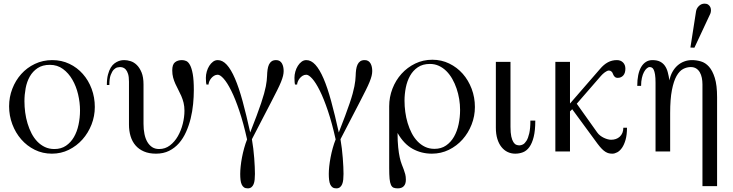

<svg xmlns="http://www.w3.org/2000/svg" viewBox="-20 -829 4012 1051"><path d="M499 -243.2Q499 -295.9 481.7 -342.5Q464.4 -389.2 433.3 -424.3Q402.3 -459.5 359.6 -479.7Q316.9 -500 266.1 -500Q214.4 -500 170.9 -479.2Q127.4 -458.5 96.2 -423.6Q64.9 -388.7 47.4 -343Q29.8 -297.4 29.8 -247.1Q29.8 -195.8 47.4 -148.9Q64.9 -102.1 96.2 -66.2Q127.4 -30.3 170.4 -9Q213.4 12.2 264.2 12.2Q314 12.2 356.9 -9Q399.9 -30.3 431.4 -65.7Q462.9 -101.1 481 -147.2Q499 -193.4 499 -243.2ZM418 -224.1Q418 -184.6 409.9 -146.5Q401.9 -108.4 384.8 -78.9Q367.7 -49.3 341.1 -31.2Q314.5 -13.2 277.8 -13.2Q249 -13.2 225.8 -24.2Q202.6 -35.2 184.3 -54.2Q166 -73.2 152.8 -98.6Q139.6 -124 130.9 -153.1Q122.1 -182.1 117.9 -213.4Q113.8 -244.6 113.8 -274.9Q113.8 -310.5 120.4 -346.2Q127 -381.8 143.1 -410.2Q159.2 -438.5 186 -456.3Q212.9 -474.1 252.9 -474.1Q293.9 -474.1 324.7 -451.4Q355.5 -428.7 376.2 -392.8Q397 -356.9 407.5 -312.5Q418 -268.1 418 -224.1Z M1041 -335.9Q1041 -391.1 1035.2 -423.6Q1029.3 -456.1 1020 -473.1Q1010.7 -490.2 999.3 -495.1Q987.8 -500 976.1 -500Q952.6 -500 937.7 -488Q922.9 -476.1 922.9 -443.8Q922.9 -422.4 927.7 -404.3Q932.6 -386.2 940.2 -369.6Q947.8 -353 956.3 -336.9Q964.8 -320.8 972.4 -303.5Q980 -286.1 984.9 -266.4Q989.7 -246.6 989.7 -223.1Q989.7 -188.5 980.5 -151.4Q971.2 -114.3 953.6 -83.5Q936 -52.7 910.2 -33Q884.3 -13.2 851.1 -13.2Q829.1 -13.2 813.2 -23.4Q797.4 -33.7 786.6 -52Q775.9 -70.3 770.8 -95.5Q765.6 -120.6 765.6 -150.9V-366.2Q765.6 -406.7 754.9 -432.6Q744.1 -458.5 728.5 -473.6Q712.9 -488.8 694.3 -494.4Q675.8 -500 660.6 -500Q656.7 -500 648.4 -499.3Q640.1 -498.5 629.4 -494.6Q618.7 -490.7 607.2 -482.4Q595.7 -474.1 586.4 -459Q577.1 -443.8 571 -420.7Q564.9 -397.5 564.9 -363.8H578.6Q578.6 -399.4 586.2 -419.2Q593.8 -439 603.5 -448.5Q613.3 -458 623 -460Q632.8 -461.9 636.7 -461.9Q643.6 -461.9 652.1 -459.5Q660.6 -457 668.2 -448.7Q675.8 -440.4 680.9 -424.6Q686 -408.7 686 -381.8V-147Q686 -112.3 694.8 -83.3Q703.6 -54.2 721.9 -33Q740.2 -11.7 768.1 0.2Q795.9 12.2 834 12.2Q874.5 12.2 905.8 -3.4Q937 -19 960 -45.4Q982.9 -71.8 998.5 -106.7Q1014.2 -141.6 1023.7 -180.4Q1033.2 -219.2 1037.1 -259.3Q1041 -299.3 1041 -335.9Z M1532.7 -439.9Q1532.7 -451.7 1530.5 -462.4Q1528.3 -473.1 1523.4 -481.7Q1518.6 -490.2 1510.7 -495.1Q1502.9 -500 1491.7 -500Q1476.1 -500 1466.8 -493.4Q1457.5 -486.8 1452.1 -475.1Q1446.8 -463.4 1444.6 -447.5Q1442.4 -431.6 1441.9 -413.1Q1441.4 -400.4 1439.9 -387Q1438.5 -373.5 1435.1 -356.2Q1431.6 -338.9 1425.5 -316.4Q1419.4 -293.9 1409.2 -263.7Q1398.9 -233.4 1384.3 -194.1Q1369.6 -154.8 1349.6 -104Q1328.1 -201.2 1307.9 -275.4Q1287.6 -349.6 1266.1 -399.4Q1244.6 -449.2 1221.4 -474.6Q1198.2 -500 1171.9 -500Q1157.7 -500 1146 -491.2Q1134.3 -482.4 1125.5 -468.5Q1116.7 -454.6 1111.8 -437.3Q1106.9 -419.9 1106.9 -402.8Q1106.9 -388.7 1107.9 -378.7Q1108.9 -368.7 1109.9 -366.2H1121.6Q1121.6 -373 1125.2 -382.3Q1128.9 -391.6 1135.5 -399.9Q1142.1 -408.2 1151.4 -414.1Q1160.6 -419.9 1171.9 -419.9Q1185.1 -419.9 1204.3 -398.4Q1223.6 -377 1245.6 -333Q1267.6 -289.1 1290 -222.4Q1312.5 -155.8 1332.5 -65.9Q1323.7 -43.9 1316.7 -18.6Q1309.6 6.8 1304.7 32.5Q1299.8 58.1 1297.4 81.5Q1294.9 105 1294.9 123Q1294.9 141.1 1296.6 155.8Q1298.3 170.4 1303 180.7Q1307.6 190.9 1315.4 196.5Q1323.2 202.1 1335.9 202.1Q1348.1 202.1 1356 196Q1363.8 189.9 1368.2 179.2Q1372.6 168.5 1374 154.1Q1375.5 139.6 1375.5 123Q1375.5 106.4 1374.5 84.2Q1373.5 62 1371.6 36.6Q1369.6 11.2 1366.5 -15.4Q1363.3 -42 1358.9 -66.9Q1393.1 -133.3 1419.2 -183.3Q1445.3 -233.4 1464.6 -270.8Q1483.9 -308.1 1497.1 -334.5Q1510.3 -360.8 1518.1 -380.1Q1525.9 -399.4 1529.3 -413.6Q1532.7 -427.7 1532.7 -439.9Z M2017.6 -439.9Q2017.6 -451.7 2015.4 -462.4Q2013.2 -473.1 2008.3 -481.7Q2003.4 -490.2 1995.6 -495.1Q1987.8 -500 1976.6 -500Q1960.9 -500 1951.7 -493.4Q1942.4 -486.8 1937 -475.1Q1931.6 -463.4 1929.4 -447.5Q1927.2 -431.6 1926.8 -413.1Q1926.3 -400.4 1924.8 -387Q1923.3 -373.5 1919.9 -356.2Q1916.5 -338.9 1910.4 -316.4Q1904.3 -293.9 1894 -263.7Q1883.8 -233.4 1869.1 -194.1Q1854.5 -154.8 1834.5 -104Q1813 -201.2 1792.7 -275.4Q1772.5 -349.6 1751 -399.4Q1729.5 -449.2 1706.3 -474.6Q1683.1 -500 1656.7 -500Q1642.6 -500 1630.9 -491.2Q1619.1 -482.4 1610.4 -468.5Q1601.6 -454.6 1596.7 -437.3Q1591.8 -419.9 1591.8 -402.8Q1591.8 -388.7 1592.8 -378.7Q1593.8 -368.7 1594.7 -366.2H1606.4Q1606.4 -373 1610.1 -382.3Q1613.8 -391.6 1620.4 -399.9Q1627 -408.2 1636.2 -414.1Q1645.5 -419.9 1656.7 -419.9Q1669.9 -419.9 1689.2 -398.4Q1708.5 -377 1730.5 -333Q1752.4 -289.1 1774.9 -222.4Q1797.4 -155.8 1817.4 -65.9Q1808.6 -43.9 1801.5 -18.6Q1794.4 6.8 1789.6 32.5Q1784.7 58.1 1782.2 81.5Q1779.8 105 1779.8 123Q1779.8 141.1 1781.5 155.8Q1783.2 170.4 1787.8 180.7Q1792.5 190.9 1800.3 196.5Q1808.1 202.1 1820.8 202.1Q1833 202.1 1840.8 196Q1848.6 189.9 1853 179.2Q1857.4 168.5 1858.9 154.1Q1860.4 139.6 1860.4 123Q1860.4 106.4 1859.4 84.2Q1858.4 62 1856.4 36.6Q1854.5 11.2 1851.3 -15.4Q1848.1 -42 1843.8 -66.9Q1877.9 -133.3 1904.1 -183.3Q1930.2 -233.4 1949.5 -270.8Q1968.8 -308.1 1981.9 -334.5Q1995.1 -360.8 2002.9 -380.1Q2010.7 -399.4 2014.2 -413.6Q2017.6 -427.7 2017.6 -439.9Z M2579.6 -243.2Q2579.6 -295.9 2561.8 -343Q2543.9 -390.1 2512.9 -425.3Q2481.9 -460.4 2439.2 -481.2Q2396.5 -502 2346.7 -502Q2295.9 -502 2252.7 -481Q2209.5 -460 2177.7 -424.8Q2146 -389.6 2128.2 -343.5Q2110.4 -297.4 2110.4 -247.1V90.8Q2110.4 127.4 2112.5 149.4Q2114.7 171.4 2120.1 183.1Q2125.5 194.8 2134.5 198.5Q2143.6 202.1 2157.2 202.1Q2179.2 202.1 2190.4 189.9Q2201.7 177.7 2201.7 154.8Q2201.7 137.2 2198.2 124.3Q2194.8 111.3 2189.9 98.4Q2185.1 85.4 2179 70.1Q2172.9 54.7 2168 32.2Q2163.1 9.8 2159.7 -22.5Q2156.2 -54.7 2156.2 -101.1Q2190.4 -41 2238.5 -14.4Q2286.6 12.2 2344.2 12.2Q2394 12.2 2437.3 -9Q2480.5 -30.3 2512 -65.7Q2543.5 -101.1 2561.5 -147.2Q2579.6 -193.4 2579.6 -243.2ZM2498.5 -227.1Q2498.5 -187.5 2490.5 -149.2Q2482.4 -110.8 2465.3 -80.8Q2448.2 -50.8 2421.6 -32.5Q2395 -14.2 2358.4 -14.2Q2329.6 -14.2 2306.4 -25.4Q2283.2 -36.6 2264.9 -55.9Q2246.6 -75.2 2233.4 -100.8Q2220.2 -126.5 2211.4 -155.8Q2202.6 -185.1 2198.5 -216.3Q2194.3 -247.6 2194.3 -277.8Q2194.3 -313.5 2201.4 -349.4Q2208.5 -385.3 2224.6 -414.1Q2240.7 -442.9 2267.3 -460.9Q2293.9 -479 2333.5 -479Q2359.9 -479 2382.6 -468.5Q2405.3 -458 2423.6 -439.7Q2441.9 -421.4 2455.8 -397Q2469.7 -372.6 2479.2 -344.5Q2488.8 -316.4 2493.7 -286.4Q2498.5 -256.3 2498.5 -227.1Z M2910.2 -168.9H2883.3Q2883.3 -126 2877.2 -99.4Q2871.1 -72.8 2861.8 -58.1Q2852.5 -43.5 2842.3 -38.3Q2832 -33.2 2823.2 -33.2Q2814.5 -33.2 2805.9 -36.6Q2797.4 -40 2790.3 -51Q2783.2 -62 2778.8 -81.8Q2774.4 -101.6 2774.4 -134.8V-490.2H2694.3V-129.9Q2694.3 -95.2 2702.4 -68.8Q2710.4 -42.5 2724.9 -24.4Q2739.3 -6.3 2758.5 2.9Q2777.8 12.2 2800.3 12.2Q2822.8 12.2 2842.8 4.4Q2862.8 -3.4 2877.7 -23.9Q2892.6 -44.4 2901.4 -79.6Q2910.2 -114.7 2910.2 -168.9Z M3412.1 -129.9H3392.1Q3392.1 -113.8 3387 -101.6Q3381.8 -89.4 3372.6 -80.8Q3363.3 -72.3 3351.1 -68.1Q3338.9 -64 3325.2 -64Q3316.9 -64 3306.6 -66.7Q3296.4 -69.3 3285.6 -74.5Q3274.9 -79.6 3265.4 -86.9Q3255.9 -94.2 3249 -104L3137.2 -261.2L3270 -414.1Q3274.4 -418.9 3279.8 -424.1Q3285.2 -429.2 3291 -433.3Q3296.9 -437.5 3302.5 -440.2Q3308.1 -442.9 3313 -442.9Q3320.8 -442.9 3326.9 -437.7Q3333 -432.6 3335.9 -422.9Q3338.4 -415.5 3344.5 -409.2Q3350.6 -402.8 3361.3 -402.8Q3379.9 -402.8 3391.6 -415.8Q3403.3 -428.7 3403.3 -453.1Q3403.3 -474.1 3390.4 -487.1Q3377.4 -500 3356.9 -500Q3330.1 -500 3307.6 -488Q3285.2 -476.1 3264.2 -451.2L3100.1 -262.2V-490.2H3020V0H3100.1V-219.2L3112.3 -231L3251 -42Q3264.2 -24.4 3274.9 -13.7Q3285.6 -2.9 3295.2 2.7Q3304.7 8.3 3313.5 10.3Q3322.3 12.2 3332 12.2Q3344.7 12.2 3358.9 4.6Q3373 -2.9 3384.8 -19.8Q3396.5 -36.6 3404.3 -63.7Q3412.1 -90.8 3412.1 -129.9Z M3905.3 189.9V-296.9Q3905.3 -362.8 3892.8 -402.6Q3880.4 -442.4 3860.8 -464.1Q3841.3 -485.8 3816.7 -492.9Q3792 -500 3768.1 -500Q3745.1 -500 3725.1 -492.4Q3705.1 -484.9 3688.7 -470.5Q3672.4 -456.1 3660.9 -435.5Q3649.4 -415 3644.5 -389.2Q3640.6 -413.6 3635.3 -433.8Q3629.9 -454.1 3619.6 -468.8Q3609.4 -483.4 3593 -491.7Q3576.7 -500 3551.3 -500Q3531.2 -500 3515.9 -490.2Q3500.5 -480.5 3489.7 -462.2Q3479 -443.8 3473.6 -417.7Q3468.3 -391.6 3468.3 -358.9H3489.3Q3489.3 -383.3 3493.7 -402.3Q3498 -421.4 3505.1 -434.6Q3512.2 -447.8 3520.5 -454.8Q3528.8 -461.9 3536.1 -461.9Q3542.5 -461.9 3548.3 -459Q3554.2 -456.1 3558.6 -446.8Q3563 -437.5 3565.7 -420.7Q3568.4 -403.8 3568.4 -376V0H3648.4V-210Q3648.4 -286.6 3658 -335.7Q3667.5 -384.8 3683.3 -412.8Q3699.2 -440.9 3719.5 -451.4Q3739.7 -461.9 3761.2 -461.9Q3778.8 -461.9 3791 -454.1Q3803.2 -446.3 3810.8 -433.1Q3818.4 -419.9 3821.8 -402.8Q3825.2 -385.7 3825.2 -367.2V189.9ZM3868.2 -753.9Q3871.6 -762.2 3871.8 -771.7Q3872.1 -781.2 3868.4 -789.6Q3864.7 -797.9 3856.9 -803.5Q3849.1 -809.1 3836.9 -809.1Q3818.8 -809.1 3805.7 -796.1Q3792.5 -783.2 3790 -766.1L3759.3 -568.8L3781.2 -567.9Z"/></svg>

Font: Galatia SIL
Style: Regular
Weight: 400
Designer: Development by SIL's NRSI team
Version: Version 2.1